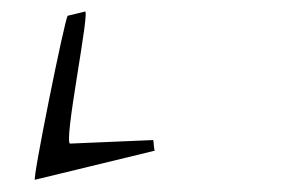

<svg xmlns="http://www.w3.org/2000/svg" viewBox="-20 -268 513 329"><path d="M96 -241C91 -236 34 46 40 40L246 -10C243 -8 244 -29 242 -28L101 -22C86 -14 137 -260 125 -248Z"/></svg>

Font: pokerface
Style: oblique
Weight: 400
Version: Version 1